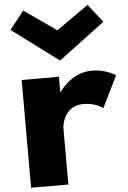

<svg xmlns="http://www.w3.org/2000/svg" viewBox="-75 -1313 912 1365"><g transform="rotate(-5 381.0 -631.0)"><path d="M144 -1261 42 -1132 374 -884 705 -1132 603 -1261 374 -1100ZM356 -1H90V-770H356V-660H358C358 -660 442 -793 594 -793C693 -793 762 -745 762 -745L651 -520C651 -520 601 -562 513 -562C375 -562 356 -426 356 -406Z"/></g></svg>

Font: Hussar Dziwak
Style: Regular
Weight: 400
Version: Version 1.022